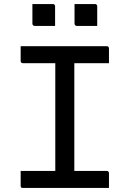

<svg xmlns="http://www.w3.org/2000/svg" viewBox="-20 -928 640 948"><path d="M347 -47H250L253 -72Q253 -91 253 -112Q253 -133 253 -152Q253 -214 253 -276.5Q253 -339 253 -401.5Q253 -464 253 -527Q253 -590 253 -653H352L347 -628Q347 -612 347 -593.5Q347 -575 347 -558Q347 -494 347 -430Q347 -366 347 -302Q347 -238 347 -174.5Q347 -111 347 -47ZM518 0H93Q90 0 88 -0.5Q86 -1 84.5 -2.5Q83 -4 82.5 -6Q82 -8 82 -11Q82 -24 82 -35.5Q82 -47 82 -59Q82 -71 82 -84H507Q511 -84 513 -82.5Q515 -81 516.5 -79Q518 -77 518 -73Q518 -60 518 -48Q518 -36 518 -24.5Q518 -13 518 0ZM82 -700H507Q512 -700 515 -697Q518 -694 518 -689Q518 -679 518 -670Q518 -661 518 -652.5Q518 -644 518 -635Q518 -626 518 -616H93Q88 -616 85 -619Q82 -622 82 -627Q82 -637 82 -646Q82 -655 82 -663.5Q82 -672 82 -681Q82 -690 82 -700ZM140 -908Q165 -908 190.5 -908Q216 -908 241 -908Q245 -908 247 -906.5Q249 -905 250.5 -903Q252 -901 252 -897V-800Q227 -800 201.5 -800Q176 -800 151 -800Q148 -800 145.5 -801.5Q143 -803 141.5 -805.5Q140 -808 140 -811ZM348 -908Q373 -908 398.5 -908Q424 -908 449 -908Q453 -908 455 -906.5Q457 -905 458.5 -903Q460 -901 460 -897V-800Q435 -800 409.5 -800Q384 -800 359 -800Q356 -800 353.5 -801.5Q351 -803 349.5 -805.5Q348 -808 348 -811Z"/></svg>

Font: RecMonoLinear Nerd Font Mono
Style: Regular
Weight: 400
Monospace: yes
Version: Version 1.085; ttfautohint (v1.8.4.7-5d5b);Nerd Fonts 3.2.1